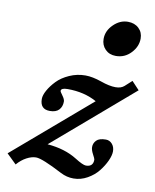

<svg xmlns="http://www.w3.org/2000/svg" viewBox="-140 -777 702 870"><g transform="rotate(10 211.5 -342.0)"><path d="M350.1 -550.8Q320.3 -550.8 301.5 -569.8Q282.7 -588.9 282.7 -617.7Q282.7 -654.8 312.3 -683.8Q341.8 -712.9 378.4 -712.9Q409.2 -712.9 428.5 -694.6Q447.8 -676.3 447.8 -647.5Q447.8 -610.8 419.4 -580.8Q391.1 -550.8 350.1 -550.8ZM413.1 -122.6Q413.1 -104 401.6 -78.9Q390.1 -53.7 370.8 -29.3Q351.6 -4.9 321.3 12.2Q291 29.3 257.8 29.3Q226.6 29.3 198.2 14.6Q103 -35.2 75.2 -35.2Q54.7 -35.2 31.7 -22.9Q8.8 -10.7 -11.2 12.2L-55.7 -31.2L296.4 -333Q238.8 -365.2 162.1 -365.2Q131.8 -365.2 131.8 -351.6Q131.8 -347.7 143.3 -332.3Q154.8 -316.9 154.8 -306.2Q154.8 -282.7 141.1 -268.1Q127.4 -253.4 99.1 -253.4Q54.2 -253.4 54.2 -300.8Q54.2 -317.9 66.9 -340.8Q79.6 -363.8 101.1 -386.2Q122.6 -408.7 157.5 -424.3Q192.4 -439.9 231 -439.9Q263.2 -439.9 305.2 -425.3Q345.2 -411.1 373.5 -411.1Q398.9 -411.1 413.1 -423.8L444.8 -452.6L479.5 -415.5L115.7 -103Q196.8 -96.2 252 -61.5Q289.1 -38.1 303.2 -38.1Q336.4 -38.1 336.4 -70.8Q336.4 -75.2 326.4 -93.8Q316.4 -112.3 316.4 -126Q316.4 -143.6 329.1 -156.7Q341.8 -169.9 372.6 -169.9Q389.6 -169.9 401.4 -156.5Q413.1 -143.1 413.1 -122.6Z"/></g></svg>

Font: Elstob ExtraBold
Style: Italic
Weight: 800
Italic angle: -20°
Designer: Peter S. Baker
Version: Version 1.015